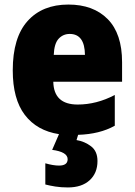

<svg xmlns="http://www.w3.org/2000/svg" viewBox="-20 -583 591 843"><path d="M353 -342H216Q218 -392 237.5 -413Q257 -434 286 -434Q352 -434 353 -342ZM278 240Q339 240 373.5 208.5Q408 177 408 124Q408 81 380 59.5Q352 38 316 32L323 9Q418 6 484 -31V-166Q404 -124 321 -124Q216 -124 214 -224H516V-310Q516 -435 453 -499Q390 -563 280 -563Q166 -563 101 -490.5Q36 -418 36 -274Q36 -148 89 -78.5Q142 -9 239 6L209 75Q277 84 277 116Q277 144 239 144Q214 144 179 134V227Q198 232 223 236Q248 240 278 240Z"/></svg>

Font: Noto Sans UI SemiCondensed Black
Style: Regular
Weight: 900
Width: 4
Designer: Monotype Design Team
Foundry: Monotype Imaging Inc.
Version: 1.001